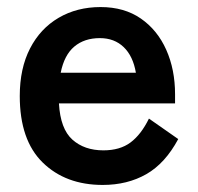

<svg xmlns="http://www.w3.org/2000/svg" viewBox="-20 -513 561 544"><path d="M271 11Q166 11 101 -52.5Q36 -116 36 -241Q36 -319 65 -375.5Q94 -432 146 -462.5Q198 -493 265 -493Q332 -493 379 -460.5Q426 -428 451 -372Q476 -316 476 -246V-220H147Q151 -148 185 -117.5Q219 -87 273 -87Q320 -87 350 -109.5Q380 -132 402 -177L485 -119Q448 -50 394.5 -19.5Q341 11 271 11ZM152 -307H365Q357 -354 330.5 -379.5Q304 -405 263 -405Q219 -405 190.5 -381Q162 -357 152 -307Z"/></svg>

Font: Zen Kaku Gothic Antique
Style: Bold
Weight: 700
Designer: Yoshimichi Ohira
Foundry: Positype
Version: Version 1.001